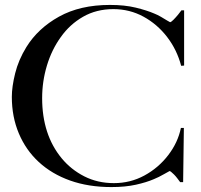

<svg xmlns="http://www.w3.org/2000/svg" viewBox="-20 -739 816 779"><path d="M432 20Q339 20 264.5 -6.5Q190 -33 137 -82Q85 -130 56.5 -197.5Q28 -265 28 -346Q28 -387 41.5 -441.5Q55 -496 87 -548Q134 -624 219.5 -671.5Q305 -719 426 -719Q486 -719 531 -708Q576 -697 606 -684Q619 -679 633.5 -670.5Q648 -662 658.5 -655.5Q669 -649 670 -649Q674 -649 683.5 -658.5Q693 -668 702.5 -679.5Q712 -691 716 -697H727V-473L715 -472Q698 -537 658 -589Q618 -641 562 -671.5Q506 -702 440 -702Q371 -702 317 -671Q263 -640 227 -589Q190 -538 170.5 -473.5Q151 -409 151 -341Q151 -193 230 -97Q268 -51 322 -23.5Q376 4 442 4Q509 4 566 -27Q623 -58 662.5 -109.5Q702 -161 714 -220H726L723 0H711Q705 -8 699 -16Q693 -24 686 -31Q672 -45 668 -45Q667 -45 645.5 -32.5Q624 -20 604 -12Q574 1 531 10.5Q488 20 432 20Z"/></svg>

Font: Mulat Addis
Style: Regular
Weight: 400
Designer: Fasil fikreab
Version: Version 1.001; ttfautohint (v1.8.3)